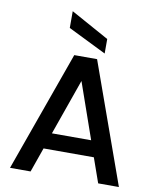

<svg xmlns="http://www.w3.org/2000/svg" viewBox="-100 -1018 896 1094"><g transform="rotate(10 348.5 -470.5)"><path d="M494 -142H203L153 0H34L283 -696H415L664 0H544ZM462 -235 349 -558 235 -235ZM452 -819V-735L231 -844V-941Z"/></g></svg>

Font: A Bank Premium Med
Style: Regular
Weight: 500
Designer: Ninad Kale (Devanagari), Jonny Pinhorn (Latin), Htun Naung (Myanmar)
Foundry: Indian Type Foundry
Version: 4.004